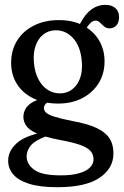

<svg xmlns="http://www.w3.org/2000/svg" viewBox="-20 -527 512 793"><path d="M278.8 -27.2Q229.2 -37.1 204 -45.3Q178.8 -53.4 170.2 -61.9Q161.5 -70.3 161.5 -80.5Q161.5 -89.3 167.6 -96.8Q173.6 -104.3 188 -110.8L180.3 -122.4Q144.2 -119.9 121.2 -108.5Q98.2 -97.2 87.4 -80.4Q76.6 -63.7 76.6 -44.6Q76.6 -25 88.5 -7.4Q100.4 10.1 133.3 24.8Q166.3 39.5 229.2 51.4Q282.7 61.1 312.5 72.1Q342.4 83.1 354.3 97.2Q366.3 111.3 366.3 131.4Q366.3 150.1 351.2 165.1Q336.1 180.2 306.2 188.7Q276.2 197.3 231.2 197.3Q152 197.3 121 174Q90 150.8 90 119.4Q90 93.8 108.1 72.9Q126.2 51.9 173.7 34.8L159.3 19.4Q83.5 33.1 48.6 64.9Q13.7 96.7 13.7 136.7Q13.7 168 34.2 192.8Q54.8 217.6 99.6 231.9Q144.5 246.2 217.1 246.2Q333.3 246.2 391 207.4Q448.6 168.6 448.6 106.5Q448.6 68.9 431.4 43.3Q414.2 17.7 376.9 0.7Q339.5 -16.2 278.8 -27.2ZM297.7 -406.4 326.5 -395.3Q342.6 -421.3 353.3 -431.6Q364 -441.9 373.8 -441.9Q382.8 -441.9 389.1 -437.1Q395.3 -432.2 401.2 -425.9Q407 -419.6 414.3 -414.8Q421.6 -409.9 432.7 -409.9Q450.4 -409.9 461.1 -422.5Q471.8 -435.1 471.8 -456.7Q471.8 -480.5 456.3 -493.8Q440.8 -507 414.5 -507Q384.6 -507 359 -489.2Q333.4 -471.4 313 -433ZM411.8 -273.5Q411.8 -322.3 388.8 -360.8Q365.7 -399.2 323.5 -421.6Q281.2 -444 223.4 -444Q165 -444 120.4 -421.7Q75.8 -399.4 50.9 -359.7Q26 -320 26 -267.4Q26 -218.1 49.9 -180.1Q73.9 -142.1 117.7 -120.7Q161.4 -99.3 221 -99.3Q276.3 -99.3 319.3 -121.4Q362.2 -143.5 387 -182.7Q411.8 -221.9 411.8 -273.5ZM207.1 -401.9Q250.3 -403.5 281.3 -370.1Q312.3 -336.7 317.7 -275.6Q323.1 -215.4 298 -179.2Q273 -143 230.7 -141.4Q202 -140.4 178.3 -155.1Q154.6 -169.8 139.2 -198.5Q123.7 -227.2 120.1 -267.7Q116.5 -308.1 126.9 -337.6Q137.2 -367.2 158.1 -384Q179 -400.9 207.1 -401.9Z"/></svg>

Font: Fraunces 144pt S100 Black
Style: Regular
Weight: 900
Version: Version 1.000